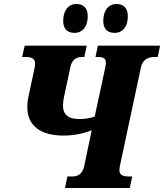

<svg xmlns="http://www.w3.org/2000/svg" viewBox="-20 -943 823 963"><path d="M555 -778C587 -778 621 -799 621 -863C621 -904 598 -923 564 -923C523 -923 498 -889 498 -838C498 -797 520 -778 555 -778ZM354 -778C385 -778 420 -799 420 -863C420 -904 397 -923 363 -923C322 -923 297 -889 297 -838C297 -797 319 -778 354 -778ZM306 0H631L643 -58H624C595 -58 579 -67 579 -88C579 -94 580 -102 581 -109L687 -606C695 -641 720 -657 751 -657H771L783 -714H471L459 -657H475C500 -657 511 -648 511 -630C511 -623 510 -615 508 -605L455 -358C431 -350 407 -346 379 -346C323 -346 296 -367 296 -414C296 -427 298 -443 302 -462L333 -606C340 -641 361 -657 390 -657H403L415 -714H104L91 -657H110C140 -657 156 -647 156 -626C156 -620 155 -612 154 -605L125 -469C119 -446 117 -426 117 -405C117 -312 184 -263 299 -263C352 -263 402 -274 440 -290L402 -108C394 -74 374 -58 344 -58H318Z"/></svg>

Font: Noto Serif Condensed Black
Style: Italic
Weight: 900
Width: 3
Italic angle: -12°
Designer: Monotype Design Team
Foundry: Monotype Imaging Inc.
Version: Version 2.013